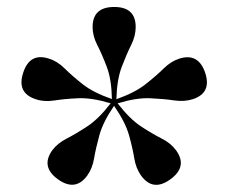

<svg xmlns="http://www.w3.org/2000/svg" viewBox="-20 -790 636 537"><path d="M224 -299Q191 -253.5 142 -288.5Q93.5 -323.5 126 -369.5Q141 -389.5 166.5 -402.5Q192 -415.5 224 -436.5Q256 -457.5 289.5 -501Q236.5 -517 198.5 -515.2Q160.5 -513.5 132 -509Q103.5 -504.5 80 -512.5Q26 -530 45 -587Q63.5 -643.5 117 -626Q141 -618.5 161.2 -598.2Q181.5 -578 211.2 -554.5Q241 -531 293 -513Q292 -568 278.5 -603.5Q265 -639 252 -664.2Q239 -689.5 239 -714.5Q239 -770.5 299.5 -770.5Q359.5 -770.5 359.5 -714.5Q359.5 -689.5 346.8 -664Q334 -638.5 320.5 -603Q307 -567.5 305.5 -512.5Q357.5 -531 387.2 -554.5Q417 -578 437.5 -598.2Q458 -618.5 481.5 -626Q535 -643 554 -586Q572.5 -530 519 -512.5Q495 -505 466.8 -509.2Q438.5 -513.5 400.2 -515.2Q362 -517 309 -501Q343 -457 374.8 -436.2Q406.5 -415.5 432.2 -402.5Q458 -389.5 472.5 -369.5Q505.5 -324 456.5 -288.5Q408 -253 374.5 -299Q360 -319.5 355.5 -347.5Q351 -375.5 340.8 -412Q330.5 -448.5 299 -494Q268 -448.5 258 -412Q248 -375.5 243.2 -347.2Q238.5 -319 224 -299ZM299.5 -504Z"/></svg>

Font: Fraunces 72pt S000 SemiBold
Style: Regular
Weight: 600
Version: Version 1.000; ttfautohint (v1.8.3)